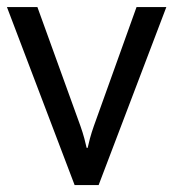

<svg xmlns="http://www.w3.org/2000/svg" viewBox="-20 -534 500 554"><path d="M0 -513.7 195.3 0H264.6L460 -513.7H374L251 -170.9Q244.1 -151.4 239.5 -134.3Q234.9 -117.2 232.9 -107.4H230Q228 -117.2 223.4 -134.3Q218.8 -151.4 211.9 -170.9L87.9 -513.7Z"/></svg>

Font: Roboto Flex
Style: Regular
Weight: 400
Designer: Berlow after Robertson
Foundry: Google
Version: Version 3.200;gftools[0.9.32]